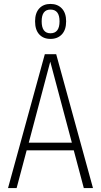

<svg xmlns="http://www.w3.org/2000/svg" viewBox="-20 -961 515 981"><path d="M237.8 -762.2Q201.7 -762.2 180.4 -785.4Q159.2 -808.6 159.2 -852.1Q159.2 -894.5 180.4 -917.7Q201.7 -940.9 237.8 -940.9Q274.4 -940.9 296.1 -917.7Q317.9 -894.5 317.9 -852.1Q317.9 -808.6 296.1 -785.4Q274.4 -762.2 237.8 -762.2ZM237.8 -912.1Q192.9 -912.1 192.9 -852.1Q192.9 -791 237.8 -791Q284.2 -791 284.2 -852.1Q284.2 -912.1 237.8 -912.1ZM408.2 0 356.9 -192.9H116.2L64.9 0H21L209 -684.1H267.1L455.1 0ZM127 -231.9H347.2L236.8 -646Z"/></svg>

Font: Fira Sans Compressed ExtraLight
Style: Regular
Weight: 250
Width: 1
Designer: Carrois Corporate & Edenspiekermann AG
Foundry: Carrois Corporate GbR & Edenspiekermann AG
Version: Version 4.203;PS 004.203;hotconv 1.0.88;makeotf.lib2.5.64775